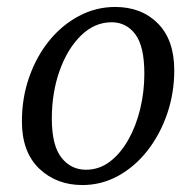

<svg xmlns="http://www.w3.org/2000/svg" viewBox="-20 -519 553 552"><path d="M217 13Q142 13 92.5 -34.5Q43 -82 43 -170Q43 -238 64 -297.5Q85 -357 121.5 -402Q158 -447 207 -473Q256 -499 311 -499Q387 -499 434 -451.5Q481 -404 481 -317Q481 -251 460.5 -191.5Q440 -132 404 -86Q368 -40 320 -13.5Q272 13 217 13ZM227 -31Q265 -31 295.5 -54Q326 -77 348.5 -116.5Q371 -156 383 -205.5Q395 -255 395 -307Q395 -386 369 -420.5Q343 -455 301 -455Q252 -455 213 -417Q174 -379 151.5 -316Q129 -253 129 -178Q129 -101 156.5 -66Q184 -31 227 -31Z"/></svg>

Font: Source Serif 4 SmText
Style: Italic
Weight: 400
Italic angle: -12°
Designer: Frank Grießhammer
Foundry: Adobe
Version: Version 4.005;hotconv 1.1.0;makeotfexe 2.6.0